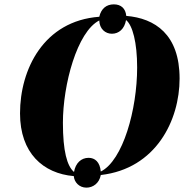

<svg xmlns="http://www.w3.org/2000/svg" viewBox="-20 -798 865 882"><path d="M377 64C407 64 436 44 443 6C697 -23 805 -246 805 -437C805 -640 692 -714 560 -725C557 -759 536 -778 503 -778C469 -778 445 -759 436 -721C181 -702 72 -480 72 -277C72 -95 178 -1 319 11C321 39 344 64 377 64ZM320 -8C288 -35 269 -104 269 -234C269 -409 334 -652 436 -704C437 -665 464 -643 494 -643C526 -643 552 -665 559 -706C589 -682 610 -603 610 -488C610 -295 545 -61 443 -10C439 -54 416 -73 387 -73C353 -73 327 -49 320 -8Z"/></svg>

Font: Noto Serif Display SemiCondensed Black
Style: Italic
Weight: 900
Width: 4
Italic angle: -12°
Designer: Monotype Design Team
Foundry: Monotype Imaging Inc.
Version: Version 2.009